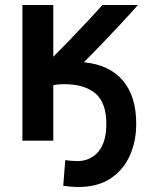

<svg xmlns="http://www.w3.org/2000/svg" viewBox="-20 -553 588 771"><path d="M317 -303Q348 -334 386.5 -374Q425 -414 464 -456Q503 -498 534 -533H391Q372 -511 337.5 -474Q303 -437 264.5 -397Q226 -357 194 -325V-533H70V12H194V-211Q204 -213 214 -214Q224 -215 238 -215Q319 -215 363 -178Q407 -141 407 -55Q407 18 375 56Q343 94 289 94Q279 94 263.5 92.5Q248 91 242 90L234 193Q269 198 293 198Q372 198 423.5 164Q475 130 501 72.5Q527 15 527 -56Q527 -167 473 -230Q419 -293 317 -303Z"/></svg>

Font: Repo DemiBold
Style: Regular
Weight: 600
Designer: Stefan Peev
Foundry: Context Ltd
Version: Version 1.502